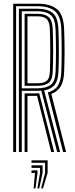

<svg xmlns="http://www.w3.org/2000/svg" viewBox="-20 -820 402 1036"><path d="M51.2 0V-800H183.5Q250.2 -800 286.6 -771.2Q323 -742.5 326 -662.5Q328.5 -595.8 328.4 -540.8Q328.2 -485.8 326 -431.5Q324 -382 307.8 -354.2Q291.5 -326.5 257 -313.2L336.5 0H320.5L238.2 -321.5Q274.8 -331 291.8 -357Q308.8 -383 310.8 -432Q312.8 -485.8 312.9 -541.9Q313 -598 310.8 -662Q308 -734.2 275.5 -760.4Q243 -786.5 183.5 -786.5H66.8V0ZM82 0V-772.8H183.5Q236.2 -772.8 264.5 -749.6Q292.8 -726.5 295.2 -661.2Q297.5 -599.8 297.6 -542.8Q297.8 -485.8 295.2 -432.8Q293.2 -385.8 275.4 -362.4Q257.5 -339 218.2 -332.2L304.2 0H288.5L202.8 -330.8Q193.8 -330 183 -330H97.5V0ZM97.5 -343.5H183Q229 -343.5 253.4 -361.9Q277.8 -380.2 280 -433Q282 -486.2 282.1 -542.4Q282.2 -598.5 280 -661Q277.8 -719.2 253.1 -739.2Q228.5 -759.2 183.5 -759.2H97.5ZM112.8 -357.2V-745.5H183.5Q221 -745.5 241.8 -728.6Q262.5 -711.8 264.5 -660.5Q266.8 -600.8 266.8 -544.2Q266.8 -487.8 264.5 -433.8Q262.5 -387.2 241.8 -372.2Q221 -357.2 183 -357.2ZM128.2 -370.8H183Q214.8 -370.8 231.2 -383.2Q247.8 -395.8 249.2 -434.2Q253 -544 249.2 -659.8Q247.8 -703.2 231.1 -717.6Q214.5 -732 183.5 -732H128.2ZM112.8 0V-316.2H167.8Q174.2 -316.2 180.1 -316.4Q186 -316.5 191.5 -316.8L272.2 0H256.2L180 -303Q176.2 -302.8 168.2 -302.8H128.2V0ZM201.8 196.5 223.2 113V58.5H150V45H237V113L212 196.5ZM181.5 196.5 196 113V85.8H150V72.2H209.8V113L191.8 196.5ZM161.5 196.5 168.8 113H150V99.5H182.5V113L171.5 196.5Z"/></svg>

Font: Big Shoulders Inline Display Medium
Style: Regular
Weight: 500
Designer: Patric King
Foundry: XO Type Co
Version: Version 1.000